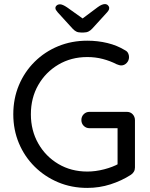

<svg xmlns="http://www.w3.org/2000/svg" viewBox="-20 -909 735 939"><path d="M407 10Q330 10 264.5 -17.5Q199 -45 149.5 -94Q100 -143 72.5 -208.5Q45 -274 45 -350Q45 -427 72.5 -492.5Q100 -558 149.5 -607Q199 -656 264.5 -683Q330 -710 407 -710Q458 -710 505.5 -698.5Q553 -687 592 -663Q602 -658 606.5 -649Q611 -640 611 -630Q611 -613 599.5 -601Q588 -589 573 -589Q567 -589 561.5 -591Q556 -593 550 -595Q519 -611 483 -620.5Q447 -630 407 -630Q328 -630 265.5 -593Q203 -556 167 -493Q131 -430 131 -350Q131 -271 167 -207.5Q203 -144 265.5 -107Q328 -70 407 -70Q447 -70 489.5 -81Q532 -92 562 -109L555 -85V-296L571 -282H418Q401 -282 389.5 -293.5Q378 -305 378 -322Q378 -339 389.5 -350.5Q401 -362 418 -362H600Q618 -362 629 -350Q640 -338 640 -321V-90Q640 -78 634.5 -69Q629 -60 620 -54Q575 -25 520.5 -7.5Q466 10 407 10ZM371 -809 458 -874Q469 -882 477.5 -885.5Q486 -889 493 -889Q502 -889 508 -883Q514 -877 514 -870Q514 -865 512 -860.5Q510 -856 504 -849L432 -770Q423 -760 413 -755Q403 -750 389 -750H376Q362 -750 352.5 -755Q343 -760 334 -770L262 -849Q256 -856 253.5 -860.5Q251 -865 251 -870Q251 -877 257.5 -882.5Q264 -888 273 -888Q286 -888 308 -873L395 -811Z"/></svg>

Font: Quicksand Light Medium
Style: Regular
Weight: 500
Version: Version 3.006